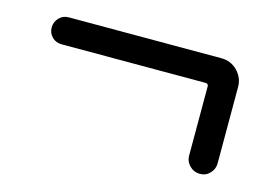

<svg xmlns="http://www.w3.org/2000/svg" viewBox="-52 -494 659 470"><g transform="rotate(15 277.5 -259.5)"><path d="M444.3 -152.3V-328.1Q444.3 -335 436.5 -335H72.3Q57.6 -335 47.9 -344.7Q38.1 -354.5 38.1 -368.7Q38.1 -382.8 47.9 -393.1Q57.6 -403.3 72.3 -403.3H459Q483.4 -403.3 500 -386.2Q516.6 -369.1 516.6 -345.7V-152.3Q516.6 -137.7 506.3 -127Q496.1 -116.2 481 -116.2Q465.8 -116.2 455.1 -127Q444.3 -137.7 444.3 -152.3Z"/></g></svg>

Font: Gen Jyuu Gothic Regular
Style: Regular
Weight: 400
Designer: [Source Han Sans]
Ryoko NISHIZUKA  (kana & ideographs); Paul D. Hunt (Latin, Greek & Cyrillic); Wenlong ZHANG  (bopomofo
Version: Version 1.002.20150607